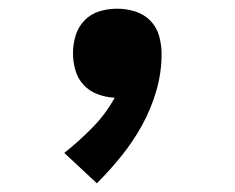

<svg xmlns="http://www.w3.org/2000/svg" viewBox="-20 -217 540 442"><path d="M203 205 128 135Q162 108 192.5 77Q223 46 244 8Q224 7 205 0Q186 -7 172.5 -21.5Q159 -36 153.5 -55.5Q148 -75 148 -94Q148 -115 154 -135Q160 -155 174.5 -170Q189 -185 209 -191Q229 -197 250 -197Q271 -197 291.5 -190.5Q312 -184 326.5 -169Q341 -154 346.5 -133.5Q352 -113 352 -93Q352 -50 340 -8.5Q328 33 307.5 70.5Q287 108 260 141.5Q233 175 203 205Z"/></svg>

Font: Iosevka Slab Extrabold
Style: Regular
Weight: 800
Monospace: yes
Designer: Belleve Invis
Foundry: Belleve Invis
Version: Version 11.1.1; ttfautohint (v1.8.3)